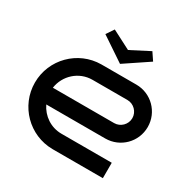

<svg xmlns="http://www.w3.org/2000/svg" viewBox="-167 -919 1073 1080"><g transform="rotate(30 369.0 -379.0)"><path d="M712 -375C712 -472 634 -550 537 -550H310C159 -549 37 -426 37 -275C37 -124 159 -1 310 0H637V-100H310C241 -100 182 -141 154 -200H537C634 -200 712 -278 712 -375ZM139 -300C151 -384 222 -450 310 -450H537C578 -450 612 -416 612 -375C612 -334 578 -300 537 -300ZM244 -709 399 -605 554 -709 521 -758 399 -695 277 -758Z"/></g></svg>

Font: Bruno Ace
Style: Regular
Weight: 400
Designer: Astigmatic (AOETI)
Foundry: Astigmatic (AOETI)
Version: Version 1.000